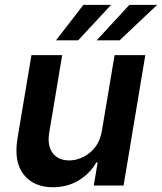

<svg xmlns="http://www.w3.org/2000/svg" viewBox="-20 -776 677 803"><path d="M406.2 -229.4 459.2 -545.5H587.7L496.8 0H372.2L388.5 -96.9H382.8Q357.2 -51.1 309.8 -22Q262.4 7.1 201 7.1Q120.7 7.1 78.8 -46.3Q36.9 -99.8 53.3 -198.2L111.5 -545.5H240.1L185.4 -218Q177.6 -166.2 200.6 -135.7Q223.7 -105.1 269.9 -105.1Q298.3 -105.1 327.2 -119Q356.2 -132.8 377.8 -160.3Q399.5 -187.9 406.2 -229.4ZM384.2 -607.2 521 -755.7H637.4L480.1 -607.2ZM214.1 -607.2 328.8 -755.7H444.6L306.8 -607.2Z"/></svg>

Font: Inter UI Semi Bold
Style: Italic
Weight: 600
Italic angle: -9.39999°
Designer: Rasmus Andersson
Foundry: rsms
Version: 3.2;8d6f07862